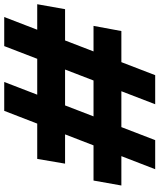

<svg xmlns="http://www.w3.org/2000/svg" viewBox="59 -832 772 931"><g transform="rotate(-90 445.5 -366.0)"><path d="M406 0 688 -732H829L547 0ZM91 0 374 -732H514L232 0ZM12 -164 36 -299H786L761 -164ZM118 -437 141 -572H891L867 -437Z"/></g></svg>

Font: DM Sans Black
Style: Italic
Weight: 900
Italic angle: -10°
Designer: Colophon Foundry, Jonny Pinhorn
Foundry: Colophon Foundry
Version: Version 4.004;gftools[0.9.30]